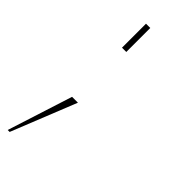

<svg xmlns="http://www.w3.org/2000/svg" viewBox="-211 -534 696 696"><g transform="rotate(45 136.5 -186.5)"><path d="M-2 127H8L108 -123H78ZM80 -377H102V-500H80Z"/></g></svg>

Font: Perun Thin
Style: Regular
Weight: 100
Foundry: Copyright (c) Stefan Peev, Context Ltd, 2016
Version: Version 1.089